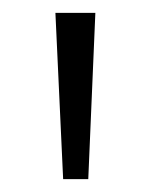

<svg xmlns="http://www.w3.org/2000/svg" viewBox="-20 -734 233 298"><path d="M128 -714 117 -456H78L66 -714Z"/></svg>

Font: Noto Sans Lao UI SemCond Light
Style: Regular
Weight: 300
Width: 4
Designer: Monotype Design Team
Foundry: Monotype Imaging Inc.
Version: Version 2.000; ttfautohint (v1.8.4.7-5d5b)